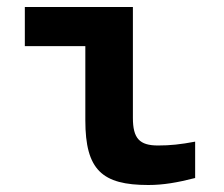

<svg xmlns="http://www.w3.org/2000/svg" viewBox="-20 -520 640 549"><path d="M432 -104C379 -104 360 -124 360 -183V-500H51V-388H224V-176C224 -34 272 9 404 9C447 9 487 2 538 -11V-115C496 -107 466 -104 432 -104Z"/></svg>

Font: LT Wave Mono Bold
Style: Regular
Weight: 700
Designer: Daniel Lyons
Version: Version 2.5 (Glyphs App)